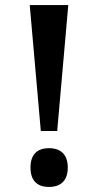

<svg xmlns="http://www.w3.org/2000/svg" viewBox="-20 -734 389 762"><path d="M98 -714 142 -214H207L251 -714ZM175 8C214 8 249 -11 249 -69C249 -127 214 -146 175 -146C134 -146 101 -127 101 -69C101 -11 134 8 175 8Z"/></svg>

Font: Noto Serif Sinhala SemiBold
Style: Regular
Weight: 600
Designer: Jelle Bosma - Monotype Design Team
Foundry: Monotype Imaging Inc.
Version: Version 2.007